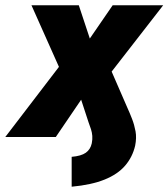

<svg xmlns="http://www.w3.org/2000/svg" viewBox="-70 -518 637 726"><path d="M201 188V75Q237 72 254.5 59.5Q272 47 277 24Q280 9 279 -4Q278 -17 274 -29.5Q270 -42 265 -55L226 -174L260 -175L141 0H-50L178 -298L177 -211L49 -498H228L282 -335H244L356 -498H547L324 -211L331 -296L411 -112Q421 -90 429.5 -68Q438 -46 442.5 -21.5Q447 3 441 33Q431 76 403 108.5Q375 141 325.5 161Q276 181 201 188Z"/></svg>

Font: Nunito Sans 10pt Condensed Black
Style: Italic
Weight: 900
Width: 3
Italic angle: -9°
Designer: Vernon Adams
Foundry: Vernon Adams
Version: Version 3.101;gftools[0.9.27]